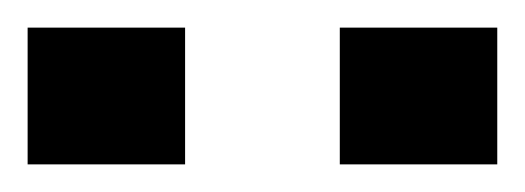

<svg xmlns="http://www.w3.org/2000/svg" viewBox="-20 -726 380 139"><path d="M0 -607V-706H114V-607ZM226 -607V-706H340V-607Z"/></svg>

Font: Saira Expanded SemiBold
Style: Regular
Weight: 600
Width: 7
Designer: Hector Gatti with collaboration of the Omnibus-Type team
Foundry: Omnibus-Type
Version: Version 1.100; ttfautohint (v1.8.3)